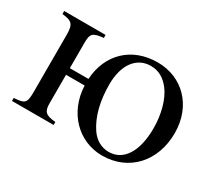

<svg xmlns="http://www.w3.org/2000/svg" viewBox="-95 -640 929 831"><g transform="rotate(30 369.0 -225.0)"><path d="M169 -248V-377C169 -419 177 -430 231 -435V-450H24V-435C73 -430 85 -420 85 -366V-79C85 -21 74 -19 23 -15V0H231V-15C180 -19 169 -32 169 -72V-215H262C267 -83 361 10 478 10C613 10 703 -92 703 -231C703 -369 609 -460 487 -460C358 -460 270 -376 262 -248ZM613 -204C613 -88 569 -18 495 -18C459 -18 427 -36 405 -68C368 -122 352 -194 352 -273C352 -373 399 -432 468 -432C511 -432 539 -412 563 -382C595 -341 613 -272 613 -204Z"/></g></svg>

Font: STIXGeneral
Style: Regular
Weight: 400
Designer: MicroPress Inc., with final additions and corrections provided by Coen Hoffman, Elsevier (retired)
Version: Version 1.1.0